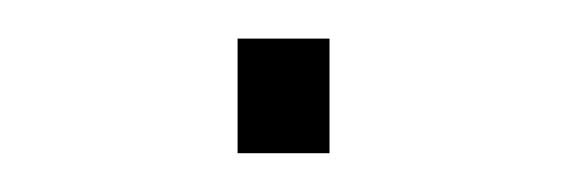

<svg xmlns="http://www.w3.org/2000/svg" viewBox="-20 -79 292 99"><path d="M149.9 0H102.5V-59.1H149.9Z"/></svg>

Font: Ufes Sans Thin
Style: Regular
Weight: 100
Designer: Ricardo Esteves & Thais Bronze
Foundry: ProDesignUfes - Ricardo Esteves, Thais Bronze (This is a derivative work, based on Roboto family, by Christian Robertson
Version: Version 2.0